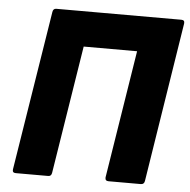

<svg xmlns="http://www.w3.org/2000/svg" viewBox="-49 -704 744 752"><g transform="rotate(5 323.0 -327.5)"><path d="M40 0Q26 0 28 -14L128 -641Q130 -655 142 -655H634Q648 -655 646 -641L547 -14Q545 0 532 0H405Q391 0 392 -14L472 -517H262L182 -14Q180 0 168 0Z"/></g></svg>

Font: Sofia Sans Semi Condensed Black
Style: Italic
Weight: 900
Italic angle: -9°
Version: Version 4.100